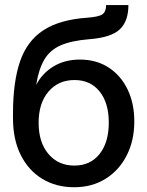

<svg xmlns="http://www.w3.org/2000/svg" viewBox="-20 -748 598 779"><path d="M280.8 11.7Q208 11.7 152.1 -22Q96.2 -55.7 64.5 -118.4Q32.7 -181.2 32.7 -268.6V-286.1Q32.7 -415.5 61.3 -498.8Q89.8 -582 156 -625.2Q222.2 -668.5 335.4 -676.3Q381.3 -679.7 395.8 -690.2Q410.2 -700.7 410.6 -727.5H501Q501 -661.6 465.8 -628.7Q430.7 -595.7 341.8 -588.9Q269.5 -583 226.1 -564Q182.6 -544.9 159.9 -506.3Q137.2 -467.8 127 -404.8H127.4Q151.9 -451.2 197.5 -478.8Q243.2 -506.3 304.2 -506.3Q371.1 -506.3 420.7 -474.1Q470.2 -441.9 497.6 -385.3Q524.9 -328.6 524.9 -255.4Q524.9 -177.7 494.1 -117.4Q463.4 -57.1 408.4 -22.7Q353.5 11.7 280.8 11.7ZM281.7 -76.2Q346.7 -76.2 384 -123.3Q421.4 -170.4 421.4 -250.5Q421.4 -330.6 384 -377Q346.7 -423.3 282.2 -423.3Q216.8 -423.3 176.8 -376.5Q136.7 -329.6 136.7 -250Q136.7 -170.4 176.5 -123.3Q216.3 -76.2 281.7 -76.2Z"/></svg>

Font: Inter Display Medium
Style: Regular
Weight: 500
Designer: Rasmus Andersson
Foundry: rsms
Version: Version 4.001;git-9221beed3